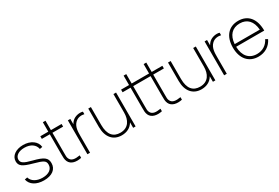

<svg xmlns="http://www.w3.org/2000/svg" viewBox="62 -1663 3845 2650"><g transform="rotate(-30 1985.0 -337.5)"><path d="M267 14C395 14 473 -45 473 -143C473 -226 427 -262 265 -303C137 -335 100 -360 100 -411C100 -472 163 -514 253 -513C349 -513 418 -466 431 -391L474 -399C465 -491 375 -555 256 -555C138 -555 56 -495 56 -409C56 -337 99 -305 253 -263C400 -223 428 -204 428 -145C428 -73 366 -28 268 -28C172 -28 101 -71 83 -138L40 -130C59 -40 145 14 267 14Z M863 0V-40C779 -26 728 -34 704 -82C691 -107 693 -132 693 -179V-498H863V-540H693V-690H651V-540H524V-498H651V-179C651 -132 650 -98 666 -63C697 5 782 18 863 0Z M963 0H1005V-266C1005 -332 1005 -415 1062 -468C1105 -508 1158 -510 1203 -500V-540C1156 -555 1080 -543 1036 -500C1024.5 -489 1012 -473.5 1002 -455.5V-540H963Z M1507 12C1583 12 1652 -17.5 1692 -87.5V0H1731V-540H1689V-245C1689 -129 1639 -29 1507 -29C1395 -29 1330 -100 1330 -254V-540H1288V-246C1288 -86 1370 12 1507 12Z M2150 0V-40C2066 -26 2015 -34 1991 -82C1978 -107 1980 -132 1980 -179V-498H2257V-179C2257 -132 2256 -98 2272 -63C2303 5 2388 18 2469 0V-40C2385 -26 2334 -34 2310 -82C2297 -107 2299 -132 2299 -179V-498H2469V-540H2299V-690H2257V-540H1980V-690H1938V-540H1811V-498H1938V-179C1938 -132 1937 -98 1953 -63C1984 5 2069 18 2150 0Z M2778 12C2854 12 2923 -17.5 2963 -87.5V0H3002V-540H2960V-245C2960 -129 2910 -29 2778 -29C2666 -29 2601 -100 2601 -254V-540H2559V-246C2559 -86 2641 12 2778 12Z M3142 0H3184V-266C3184 -332 3184 -415 3241 -468C3284 -508 3337 -510 3382 -500V-540C3335 -555 3259 -543 3215 -500C3203.5 -489 3191 -473.5 3181 -455.5V-540H3142Z M3684 15C3789 15 3873 -37 3917 -129L3882 -149C3842 -70 3773 -27 3684 -27C3559.5 -27 3486 -111.5 3482 -258H3930C3930 -446 3839 -555 3684 -555C3530 -555 3437 -447 3437 -270C3437 -94 3531 15 3684 15ZM3684 -513C3802 -513 3872 -437.5 3883.5 -300H3483C3492 -435.5 3564.5 -513 3684 -513Z"/></g></svg>

Font: Hauora ExtraLight
Style: Regular
Weight: 200
Designer: Mikhail Sharanda
Foundry: WCYS & Co.
Version: Version 1.010